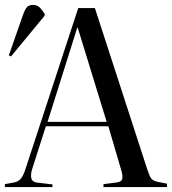

<svg xmlns="http://www.w3.org/2000/svg" viewBox="-20 -763 701 783"><path d="M0 0V-12L38 -19Q55 -23 64.5 -33.5Q74 -44 84 -74L299 -730H367L581 -71Q589 -46 596.5 -35.5Q604 -25 625 -21L661 -14V0H402V-12L456 -19Q474 -21 478 -32Q482 -43 475 -67L422 -248H167L111 -73Q104 -50 108 -35Q112 -20 134 -18L194 -11V0ZM174 -266H415L297 -650H295ZM25 -533 16 -537 73 -700Q82 -726 90.5 -734.5Q99 -743 115 -743Q129 -743 139.5 -734.5Q150 -726 162 -706V-699Z"/></svg>

Font: Literata 72pt
Style: Regular
Weight: 400
Designer: Latin by Veronika Burian and Jose Scaglione. Greek by Irene Vlachou. Cyrillic by Vera Evstafieva.
Foundry: TypeTogether
Version: Version 3.002